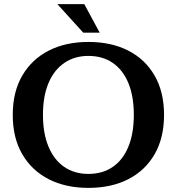

<svg xmlns="http://www.w3.org/2000/svg" viewBox="-20 -900 860 934"><path d="M410 14Q300 14 217.5 -28Q135 -70 88.5 -149.5Q42 -229 42 -341Q42 -453 88.5 -532.5Q135 -612 217.5 -654Q300 -696 410 -696Q521 -696 603.5 -654Q686 -612 732 -532.5Q778 -453 778 -341Q778 -229 732 -149.5Q686 -70 603.5 -28Q521 14 410 14ZM410 -54Q479 -54 528.5 -88Q578 -122 604.5 -186.5Q631 -251 631 -341Q631 -432 604.5 -496Q578 -560 528.5 -594Q479 -628 410 -628Q343 -628 293 -594Q243 -560 216 -496Q189 -432 189 -341Q189 -251 216 -186.5Q243 -122 292.5 -88Q342 -54 410 -54ZM385 -741 259 -880H390L465 -741Z"/></svg>

Font: Montagu Slab 120pt Medium
Style: Regular
Weight: 500
Designer: Florian Karsten
Foundry: Florian Karsten
Version: Version 1.000